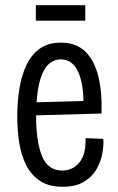

<svg xmlns="http://www.w3.org/2000/svg" viewBox="-20 -703 451 734"><path d="M220 11Q166 11 132 -12Q98 -35 79 -74Q60 -113 53 -160.5Q46 -208 46 -257Q46 -312 54 -363Q62 -414 81 -454Q100 -494 132 -517Q164 -540 213 -540Q271 -540 306 -506Q341 -472 356 -410.5Q371 -349 368 -269L118 -262V-260Q118 -162 140.5 -106.5Q163 -51 218 -51Q258 -51 283.5 -82Q309 -113 307 -175L375 -172Q377 -145 370.5 -113Q364 -81 347 -53Q330 -25 299 -7Q268 11 220 11ZM213 -476Q171 -476 148 -434Q125 -392 120 -312L299 -317Q298 -392 276 -434Q254 -476 213 -476ZM117 -624V-683H306V-624Z"/></svg>

Font: Bricolage Grotesque 10pt Condensed Light
Style: Regular
Weight: 300
Width: 3
Designer: Mathieu Triay
Foundry: Atelier Triay
Version: Version 1.000; ttfautohint (v1.8.4.7-5d5b);gftools[0.9.32]